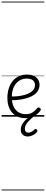

<svg xmlns="http://www.w3.org/2000/svg" viewBox="-20 -1438 566 2366"><path d="M293 18Q219 18 169.5 -15Q120 -48 95.5 -104Q71 -160 71 -229Q71 -294 88 -347.5Q105 -401 136.5 -439.5Q168 -478 212 -498.5Q256 -519 311 -519Q365 -519 399 -502Q433 -485 450 -456.5Q467 -428 467 -393Q467 -355 450 -324.5Q433 -294 402 -271.5Q371 -249 328 -234Q285 -219 232 -211Q179 -203 120 -203V-249Q165 -248 207.5 -253.5Q250 -259 287 -269.5Q324 -280 352 -297Q380 -314 395.5 -337Q411 -360 411 -390Q411 -430 383.5 -450Q356 -470 307 -470Q272 -470 239.5 -456Q207 -442 181.5 -413.5Q156 -385 141 -342Q126 -299 126 -240Q126 -168 149 -122Q172 -76 210.5 -53.5Q249 -31 296 -31Q335 -31 360.5 -42Q386 -53 404.5 -70Q423 -87 439 -106Q448 -114 455.5 -113.5Q463 -113 472 -107Q480 -101 483 -93Q486 -85 479 -77Q463 -53 436.5 -31Q410 -9 374 4.5Q338 18 293 18ZM322 244Q285 244 260.5 222Q236 200 236 157Q236 132 246 109Q256 86 274 63.5Q292 41 316.5 20Q341 -1 370 -23H415V-17Q391 0 368.5 20Q346 40 327.5 60.5Q309 81 297.5 102.5Q286 124 286 145Q286 171 297.5 184Q309 197 329 197Q344 197 364.5 188Q385 179 405 158Q411 151 418 150.5Q425 150 431 156Q439 163 440 171Q441 179 436 187Q424 204 404 217Q384 230 362.5 237Q341 244 322 244ZM0 898H526V908H0ZM0 -20H526V0H0ZM0 -505H526V-500H0ZM0 -1418H526V-1408H0Z"/></svg>

Font: Playwrite FR Trad Guides
Style: Regular
Weight: 400
Designer: Veronika Burian, José Scaglione
Foundry: TypeTogether
Version: Version 1.003